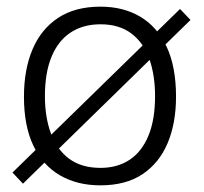

<svg xmlns="http://www.w3.org/2000/svg" viewBox="-20 -547 612 577"><path d="M552.5 -487 49 5 17.5 -28.5 521 -520ZM281.5 10Q212.5 10 160.8 -19.8Q109 -49.5 80.5 -108.8Q52 -168 52 -256.5Q52 -338 77.8 -398.8Q103.5 -459.5 154.5 -493.2Q205.5 -527 282 -527Q350.5 -527 401.5 -496.8Q452.5 -466.5 480.8 -406.5Q509 -346.5 509 -256.5Q509 -177 483.8 -117Q458.5 -57 408.2 -23.5Q358 10 281.5 10ZM282 -42.5Q333 -42.5 369.8 -67Q406.5 -91.5 426.2 -139.5Q446 -187.5 446 -258Q446 -321 428.8 -369.8Q411.5 -418.5 375 -446.2Q338.5 -474 282 -474Q230.5 -474 193 -449.8Q155.5 -425.5 135.2 -377.2Q115 -329 115 -258Q115 -195 132.8 -146.5Q150.5 -98 187.5 -70.2Q224.5 -42.5 282 -42.5Z"/></svg>

Font: Public Sans ExtraLight
Style: Regular
Weight: 250
Designer: The Public Sans Project Authors: Dan O. Williams and USWDS (Libre Franklin designed by Pablo Impallari and Rodrigo Fuenz
Version: Version 1.007